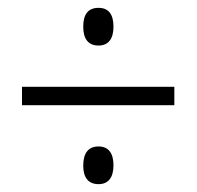

<svg xmlns="http://www.w3.org/2000/svg" viewBox="-20 -597 501 489"><path d="M231 -481C256 -481 269 -498 269 -529C269 -560 257 -577 231 -577C204 -577 192 -560 192 -529C192 -499 204 -481 231 -481ZM36 -329H424V-376H36ZM231 -128C256 -128 269 -145 269 -176C269 -206 257 -224 231 -224C205 -224 192 -207 192 -175C192 -146 204 -128 231 -128Z"/></svg>

Font: Noto Sans Thai Looped Condensed Light
Style: Regular
Weight: 300
Width: 3
Designer: Sasikarn Vongin, Ben Mitchell
Foundry: The Fontpad Ltd
Version: Version 1.001